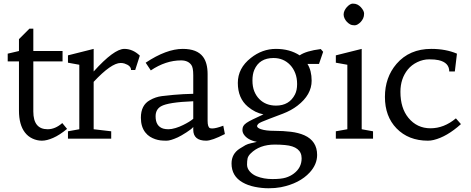

<svg xmlns="http://www.w3.org/2000/svg" viewBox="-20 -764 2596 1058"><path d="M163.6 -149.4Q163.6 -51.8 242.7 -51.8Q284.2 -51.8 323.2 -85.9L349.6 -53.7Q308.1 -19.5 272.9 -4.2Q237.8 11.2 210.9 11.2Q184.1 11.2 158.9 -0.5Q133.8 -12.2 117.2 -34.2Q84.5 -76.7 84.5 -154.8V-425.8H22.5V-468.3L84.5 -482.9V-548.3L142.1 -606H163.6V-482.9H324.7V-425.8H163.6Z M417 -407.2 354.5 -418.5V-459L496.1 -494.6V-370.1Q608.4 -494.6 665 -494.6Q711.4 -494.6 750.5 -457.5L725.1 -378.4H702.1Q702.1 -402.3 665.5 -414.1Q655.3 -417 645 -417Q593.3 -417 496.1 -313V-51.8L592.8 -40.5V0H354.5V-40.5L417 -51.8Z M1219.2 -25.4Q1147.9 11.2 1116.2 11.2Q1044.9 11.2 1044.9 -49.3V-64.5Q1038.1 -54.2 1007.6 -34.7Q977.1 -15.1 960 -7.3Q919.4 11.2 898.4 11.2Q877.4 11.2 863.8 9.5Q850.1 7.8 835.4 2.9Q820.8 -2 806.6 -10.7Q792.5 -19.5 781.2 -33.7Q756.3 -64.9 756.3 -115.2Q756.3 -184.6 805.7 -211.9Q836.9 -230 871.8 -234.4Q906.7 -238.8 935.5 -241.2Q990.2 -246.1 1044.9 -247.1V-349.6Q1044.9 -392.1 1034.2 -406.2Q1016.1 -431.2 978 -431.2Q893.1 -431.2 811 -376L782.7 -418.5Q897 -494.6 987.3 -494.6Q1065.9 -494.6 1098.6 -451.2Q1124 -417.5 1124 -355.5V-98.6Q1124 -62.5 1137.7 -57.6Q1142.6 -56.2 1150.4 -56.2Q1169.9 -56.2 1210.4 -71.3ZM1044.9 -206.1Q906.2 -200.7 867.2 -178.2Q837.4 -161.1 837.4 -123Q837.4 -67.9 879.9 -55.2Q891.6 -51.8 908.4 -51.8Q925.3 -51.8 947.8 -58.6Q970.2 -65.4 989.3 -75.2Q1025.4 -92.8 1044.9 -109.4Z M1674.3 -411.6Q1697.3 -374.5 1697.3 -319.3Q1697.3 -241.7 1619.1 -181.6Q1585 -155.3 1539.1 -137.7L1464.4 -109.4Q1410.6 -89.4 1403.6 -81.8Q1396.5 -74.2 1396.5 -69.6Q1396.5 -64.9 1401.4 -60.5Q1406.2 -56.2 1417.5 -52.2Q1444.3 -43 1492.7 -43Q1541 -43 1583 -37.8Q1625 -32.7 1657.2 -18.6Q1727.5 13.2 1727.5 89.8Q1727.5 141.6 1687 186Q1630.9 247.1 1527.8 267.6Q1497.1 273.4 1460 273.4Q1422.9 273.4 1384.3 265.6Q1345.7 257.8 1316.9 241.2Q1255.9 206.5 1255.9 137.2Q1255.9 83.5 1301.3 54.7L1333 35.6Q1346.2 28.8 1362.5 25.4Q1378.9 22 1395.5 17.6Q1342.8 7.3 1322.8 -24.4Q1315.9 -35.6 1315.9 -48.1Q1315.9 -60.5 1320.8 -69.3Q1325.7 -78.1 1338.4 -86.9Q1351.1 -95.7 1373.5 -106.4L1431.6 -133.8Q1385.7 -142.6 1345.7 -176.3Q1290.5 -222.7 1290.5 -307.1Q1290.5 -388.2 1361.8 -444.3Q1424.8 -494.6 1500.5 -494.6Q1576.2 -494.6 1631.3 -459Q1666.5 -483.4 1747.6 -493.7L1760.7 -478.5L1737.8 -411.6ZM1395 207.5Q1433.1 222.7 1481.2 222.7Q1529.3 222.7 1554.7 214.8Q1580.1 207 1599.1 192.4Q1642.1 160.2 1642.1 108.4Q1642.1 43.5 1550.3 35.2Q1523.4 32.7 1494.1 32.7Q1410.2 32.7 1360.8 82Q1347.2 95.7 1344.2 109.1Q1341.3 122.6 1341.3 143.1Q1341.3 163.6 1356.4 180.9Q1371.6 198.2 1395 207.5ZM1381.3 -378.9Q1371.1 -355 1371.1 -320.6Q1371.1 -286.1 1381.3 -260.7Q1391.6 -235.4 1409.2 -217.8Q1444.8 -182.1 1501 -182.1Q1574.2 -182.1 1605.5 -243.7Q1617.2 -266.6 1617.2 -300.5Q1617.2 -334.5 1606.9 -360.8Q1596.7 -387.2 1579.1 -405.8Q1542.5 -444.3 1487.3 -444.3Q1409.2 -444.3 1381.3 -378.9Z M1973.1 -51.8 2035.6 -40.5V0H1830.6V-40.5L1894 -51.8V-407.2L1830.6 -418.5V-459L1973.1 -494.6ZM1891.1 -724.6Q1909.2 -744.1 1924.1 -744.1Q1939 -744.1 1949.5 -738.8Q1960 -733.4 1968.3 -724.6Q1986.3 -704.6 1986.3 -689.2Q1986.3 -673.8 1981.2 -663.1Q1976.1 -652.3 1968.3 -643.6Q1949.7 -624.5 1934.3 -624.5Q1918.9 -624.5 1909.2 -629.9Q1899.4 -635.3 1891.4 -643.8Q1883.3 -652.3 1878.4 -663.1Q1873.5 -673.8 1873.5 -684.3Q1873.5 -694.8 1878.4 -705.3Q1883.3 -715.8 1891.1 -724.6Z M2492.2 -111.8 2520 -80.1Q2442.4 -10.3 2369.6 7.3Q2353.5 11.2 2337.9 11.2Q2231 11.2 2165 -56.6Q2101.1 -122.6 2101.1 -230Q2101.1 -337.4 2165 -412.1Q2236.3 -494.6 2356.4 -494.6Q2436.5 -494.6 2498 -468.3L2486.3 -370.1H2455.6Q2455.6 -419.4 2396.5 -432.6Q2377.9 -437 2344.7 -437Q2311.5 -437 2279.5 -421.6Q2247.6 -406.2 2227.1 -380.9Q2186.5 -330.6 2186.5 -257.8Q2186.5 -168.5 2230.5 -114.7Q2277.8 -57.1 2352.3 -57.1Q2426.8 -57.1 2492.2 -111.8Z"/></svg>

Font: Habibi
Style: Regular
Weight: 400
Designer: Magnus Gaarde
Foundry: Magnus Gaarde
Version: Version 1.001